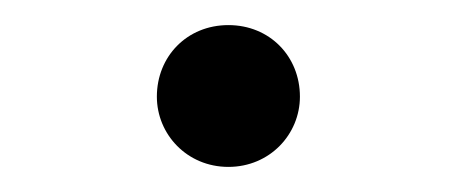

<svg xmlns="http://www.w3.org/2000/svg" viewBox="-20 -119 365 153"><path d="M162 14C195 14 219 -12 219 -42C219 -74 195 -99 162 -99C129 -99 105 -74 105 -42C105 -12 129 14 162 14Z"/></svg>

Font: Noto Serif HK Light
Style: Regular
Weight: 300
Designer: Ryoko NISHIZUKA 西塚涼子 (kana & ideographs); Frank Grießhammer (Latin, Greek & Cyrillic); Wenlong ZHANG 张文龙 (bopomofo); San
Foundry: Adobe
Version: Version 2.001;hotconv 1.1.0;makeotfexe 2.6.0